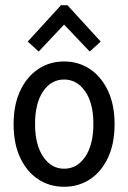

<svg xmlns="http://www.w3.org/2000/svg" viewBox="-20 -705 490 734"><path d="M225 9Q169 9 125.5 -20Q82 -49 57 -102.5Q32 -156 32 -230Q32 -304 57 -357.5Q82 -411 125.5 -440.5Q169 -470 225 -470Q281 -470 324.5 -440.5Q368 -411 393 -357.5Q418 -304 418 -230Q418 -156 393 -102.5Q368 -49 324.5 -20Q281 9 225 9ZM225 -60Q275 -60 306 -106Q337 -152 337 -231Q337 -311 305.5 -356Q274 -401 225 -401Q176 -401 145 -356Q114 -311 114 -231Q114 -152 145 -106Q176 -60 225 -60ZM128 -508 86 -546 213 -685H238L365 -546L323 -508L225 -611Z"/></svg>

Font: Inconsolata SemiCondensed Medium
Style: Regular
Weight: 500
Width: 4
Monospace: yes
Designer: Raph Levien, Cyreal, Brenton Simpson
Foundry: Raph Levien, Cyreal, Google
Version: Version 3.001; ttfautohint (v1.8.2.53-6de2)